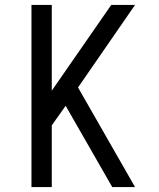

<svg xmlns="http://www.w3.org/2000/svg" viewBox="-20 -755 640 775"><path d="M525 0H433L245 -328L189 -249V0H107V-735H189V-389L429 -735H525L295 -402Z"/></svg>

Font: R Plex Mono
Style: Regular
Weight: 400
Monospace: yes
Designer: Belleve Invis
Foundry: Belleve Invis
Version: Version 31.8.0